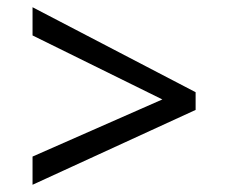

<svg xmlns="http://www.w3.org/2000/svg" viewBox="-20 -588 632 531"><path d="M70 -155 429 -313 70 -490V-568L521 -333V-284L70 -77Z"/></svg>

Font: loriya05
Style: Book
Weight: 400
Designer: Jelle Bosma - Monotype Design Team
Foundry: Monotype Imaging Inc.
Version: Version 2.003